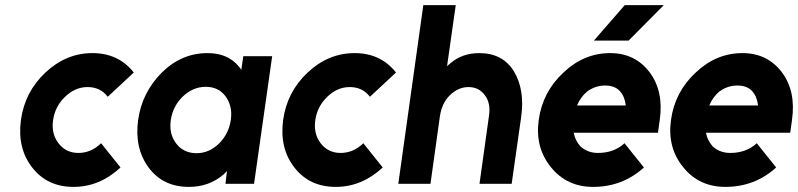

<svg xmlns="http://www.w3.org/2000/svg" viewBox="-20 -720 3126 752"><path d="M342 -512Q239 -512 158 -436Q77 -360 62 -250Q47 -140 106 -64Q165 12 268 12Q370 12 452 -64L376 -159Q337 -121 287 -121Q238 -121 209 -159Q180 -197 188 -250Q196 -304 235 -341Q274 -379 323 -379Q373 -379 402 -341L504 -436Q444 -512 342 -512Z M933 -500 925 -446Q923 -450 920.5 -453.5Q918 -457 915 -460Q872 -512 793 -512Q691 -512 614 -436Q536 -358 521 -250Q506 -140 562 -64Q618 12 720 12Q799 12 856 -37Q859 -40 862.5 -43.5Q866 -47 869 -50L863 0H975L1046 -500ZM786 -380Q836 -380 864 -342Q877 -324 882.5 -301Q888 -278 884 -250Q880 -223 868.5 -200Q857 -177 838 -158Q799 -120 750 -120Q699 -120 670 -158Q641 -196 649 -250Q657 -304 696 -342Q736 -380 786 -380Z M1369 -512Q1266 -512 1185 -436Q1104 -360 1089 -250Q1074 -140 1133 -64Q1192 12 1295 12Q1397 12 1479 -64L1403 -159Q1364 -121 1314 -121Q1265 -121 1236 -159Q1207 -197 1215 -250Q1223 -304 1262 -341Q1301 -379 1350 -379Q1400 -379 1429 -341L1531 -436Q1471 -512 1369 -512Z M1984 0 2021 -260Q2029 -316 2021.5 -361Q2014 -406 1992 -442Q1948 -512 1857 -512Q1791 -512 1745 -473Q1741 -470 1738 -467Q1735 -464 1731 -461L1765 -700H1638L1540 0H1666L1703 -265Q1711 -317 1742 -347Q1775 -379 1815 -379Q1856 -379 1879 -347Q1903 -316 1895 -265L1858 0Z M2306 -561H2442L2580 -700H2427ZM2557 -200 2564 -250Q2580 -362 2525 -436Q2468 -512 2370 -512Q2267 -512 2187 -436Q2105 -360 2090 -250Q2075 -142 2138 -65Q2200 12 2303 12Q2418 12 2502 -64L2426 -159Q2385 -121 2322 -121Q2282 -121 2254 -146Q2244 -157 2237 -170.5Q2230 -184 2227 -200ZM2350 -385Q2388 -385 2408 -363Q2427 -342 2431 -307H2240Q2254 -340 2279 -361Q2311 -385 2350 -385Z M3075 -200 3082 -250Q3098 -362 3043 -436Q2986 -512 2888 -512Q2785 -512 2705 -436Q2623 -360 2608 -250Q2593 -142 2656 -65Q2718 12 2821 12Q2936 12 3020 -64L2944 -159Q2903 -121 2840 -121Q2800 -121 2772 -146Q2762 -157 2755 -170.5Q2748 -184 2745 -200ZM2868 -385Q2906 -385 2926 -363Q2945 -342 2949 -307H2758Q2772 -340 2797 -361Q2829 -385 2868 -385Z"/></svg>

Font: Unageo
Style: Bold-Italic
Weight: 700
Designer: Richard Sepsi
Foundry: Richard Sepsi
Version: Version 2.000